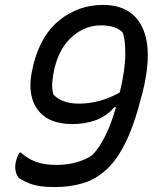

<svg xmlns="http://www.w3.org/2000/svg" viewBox="-20 -740 640 780"><path d="M398 -720Q515 -720 558.5 -628Q602 -536 559 -363L556 -353Q528 -240 493 -167Q458 -94 414.5 -53Q371 -12 318 4Q265 20 201 20Q137 20 101 5.5Q65 -9 55 -19Q47 -30 43.5 -45Q40 -60 44 -82Q50 -105 59 -120H65Q91 -96 125 -83Q159 -70 211 -70Q250 -70 288 -80Q326 -90 355 -110Q413 -170 451 -304L445 -305Q412 -267 368.5 -251.5Q325 -236 274 -236Q172 -236 129.5 -299.5Q87 -363 114 -469L116 -479Q147 -600 224 -660Q301 -720 398 -720ZM197 -356Q231 -319 301 -319Q386 -319 466 -364L467 -366Q489 -458 489 -520Q489 -582 478 -608Q451 -637 390 -637Q327 -637 275.5 -593Q224 -549 204 -472L202 -466Q195 -435 192.5 -407.5Q190 -380 197 -356Z"/></svg>

Font: Recursive Sn Csl St
Style: Italic
Weight: 400
Italic angle: -15°
Version: Version 1.079;hotconv 1.0.112;makeotfexe 2.5.65598; ttfautoh